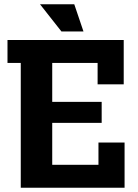

<svg xmlns="http://www.w3.org/2000/svg" viewBox="-20 -877 646 897"><path d="M436 -483V-583H224V-401H455V-303H224V-107H440V-211H562V0H77V-583H15V-690H558V-483ZM267 -730 167 -857H327L370 -730Z"/></svg>

Font: Mozilla Headline ExtraLight
Style: Regular
Weight: 200
Designer: Studio DRAMA
Foundry: Studio DRAMA
Version: Version 1.000